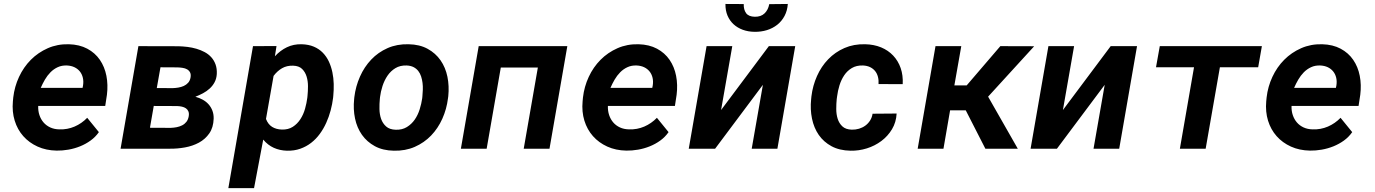

<svg xmlns="http://www.w3.org/2000/svg" viewBox="-20 -766 7083 989"><path d="M271.5 9.8Q217.3 8.8 173.6 -11Q129.9 -30.8 99.9 -64.7Q69.8 -98.6 55.7 -144.5Q41.5 -190.4 46.4 -244.1L48.3 -264.2Q54.7 -319.8 78.1 -370.1Q101.6 -420.4 138.9 -458Q176.3 -495.6 226.1 -517.6Q275.9 -539.6 334.5 -538.1Q389.6 -536.6 429.7 -515.1Q469.7 -493.7 494.4 -457.8Q519 -421.9 528.1 -375.5Q537.1 -329.1 530.8 -277.8L522 -220.2H176.8Q175.8 -194.8 183.1 -173.1Q190.4 -151.4 204.3 -135.3Q218.3 -119.1 238.8 -109.6Q259.3 -100.1 285.6 -99.6Q327.1 -98.1 364 -114Q400.9 -129.9 429.2 -159.2L489.3 -85.4Q471.7 -60.1 446.5 -42Q421.4 -23.9 392.3 -12.2Q363.3 -0.5 332 4.9Q300.8 10.3 271.5 9.8ZM324.7 -428.7Q298.3 -429.7 277.3 -419.9Q256.3 -410.2 240 -393.6Q223.6 -377 211.4 -356Q199.2 -335 189.9 -313.5H405.3L407.7 -325.7Q411.1 -347.2 406.7 -365.7Q402.3 -384.3 391.4 -397.9Q380.4 -411.6 363.5 -419.7Q346.7 -427.7 324.7 -428.7Z M601.1 0 692.9 -528.3 898.4 -527.8Q920.9 -527.3 945.1 -524.4Q969.2 -521.5 991.7 -514.9Q1014.2 -508.3 1033.9 -497.8Q1053.7 -487.3 1068.1 -471.4Q1082.5 -455.6 1090.3 -434.1Q1098.1 -412.6 1096.7 -384.8Q1095.2 -360.8 1085.4 -342.5Q1075.7 -324.2 1060.3 -310.1Q1044.9 -295.9 1025.6 -285.6Q1006.3 -275.4 986.3 -267.6Q1006.8 -262.2 1024.4 -252.4Q1042 -242.7 1054.7 -228.3Q1067.4 -213.9 1074.2 -195.6Q1081.1 -177.2 1080.6 -154.8Q1079.1 -108.9 1058.1 -78.9Q1037.1 -48.8 1004.6 -31.2Q972.2 -13.7 932.6 -6.6Q893.1 0.5 854.5 0ZM772 -220.2 752.4 -107.9 859.4 -107.4Q874.5 -107.9 889.9 -110.8Q905.3 -113.8 918.2 -120.4Q931.2 -127 940.2 -138.4Q949.2 -149.9 952.1 -167Q954.6 -182.1 950.4 -192.1Q946.3 -202.1 937.7 -208Q929.2 -213.9 917.2 -216.6Q905.3 -219.2 892.6 -219.7ZM787.6 -312.5 869.6 -312Q883.8 -312.5 898.7 -314.9Q913.6 -317.4 926.5 -323.2Q939.5 -329.1 949 -339.6Q958.5 -350.1 961.4 -366.2Q964.4 -382.8 959 -393.1Q953.6 -403.3 943.6 -408.9Q933.6 -414.6 920.4 -416.5Q907.2 -418.5 894 -418.9L806.6 -419.4Z M1695.8 -262.2Q1691.9 -230 1683.1 -197Q1674.3 -164.1 1660.4 -133.3Q1646.5 -102.5 1627.2 -76.2Q1607.9 -49.8 1582.8 -30.3Q1557.6 -10.7 1526.6 0.2Q1495.6 11.2 1458 10.3Q1421.4 9.3 1390.4 -4.6Q1359.4 -18.6 1335.9 -46.9L1288.6 203.1H1156.2L1283.2 -528.3L1404.3 -528.8L1396 -476.1Q1423.8 -506.3 1458 -522.7Q1492.2 -539.1 1533.7 -538.1Q1569.8 -537.1 1596.7 -525.6Q1623.5 -514.2 1642.8 -494.4Q1662.1 -474.6 1674.1 -448.7Q1686 -422.9 1692.1 -393.8Q1698.2 -364.7 1699 -333.7Q1699.7 -302.7 1696.8 -272.9ZM1564 -272.9Q1566.4 -295.4 1566.4 -322Q1566.4 -348.6 1559.3 -371.8Q1552.2 -395 1536.1 -410.9Q1520 -426.8 1489.7 -427.7Q1457.5 -428.7 1432.9 -414.6Q1408.2 -400.4 1389.2 -375L1350.1 -153.3Q1360.8 -125.5 1381.6 -112.5Q1402.3 -99.6 1431.6 -98.6Q1464.8 -97.7 1488.3 -112.8Q1511.7 -127.9 1527.3 -152.1Q1543 -176.3 1551.3 -205.8Q1559.6 -235.4 1563 -262.7Z M1805.2 -265.6Q1812 -321.3 1834.2 -371.3Q1856.4 -421.4 1892.1 -459Q1927.7 -496.6 1976.3 -518.1Q2024.9 -539.6 2084.5 -538.1Q2141.6 -537.1 2182.6 -514.6Q2223.6 -492.2 2249.3 -455.3Q2274.9 -418.5 2284.7 -370.6Q2294.4 -322.8 2289.1 -270.5L2287.6 -259.8Q2280.8 -204.1 2258.5 -154.5Q2236.3 -105 2200.7 -67.9Q2165 -30.8 2116.5 -9.5Q2067.9 11.7 2008.8 10.3Q1952.1 9.3 1911.1 -12.9Q1870.1 -35.2 1844.5 -71.5Q1818.8 -107.9 1808.8 -155.5Q1798.8 -203.1 1804.2 -255.4ZM1936.5 -255.4Q1934.1 -231 1934.6 -203.9Q1935.1 -176.8 1943.1 -153.6Q1951.2 -130.4 1969 -114.5Q1986.8 -98.6 2018.6 -97.7Q2051.8 -96.7 2075.9 -111.6Q2100.1 -126.5 2116.5 -150.1Q2132.8 -173.8 2141.8 -202.9Q2150.9 -231.9 2154.8 -259.8L2155.8 -270Q2157.2 -286.1 2158 -304Q2158.7 -321.8 2156.5 -339.1Q2154.3 -356.4 2149.2 -372.3Q2144 -388.2 2134.5 -400.4Q2125 -412.6 2110.4 -420.2Q2095.7 -427.7 2074.7 -428.7Q2041 -429.7 2016.8 -415Q1992.7 -400.4 1976.3 -376.5Q1960 -352.5 1950.4 -323.2Q1940.9 -293.9 1937.5 -265.6Z M2810.5 0H2677.7L2750.5 -418H2559.6L2486.8 0H2354L2445.8 -528.3H2902.3Z M3206.1 9.8Q3151.9 8.8 3108.2 -11Q3064.5 -30.8 3034.4 -64.7Q3004.4 -98.6 2990.2 -144.5Q2976.1 -190.4 2981 -244.1L2982.9 -264.2Q2989.3 -319.8 3012.7 -370.1Q3036.1 -420.4 3073.5 -458Q3110.8 -495.6 3160.6 -517.6Q3210.4 -539.6 3269 -538.1Q3324.2 -536.6 3364.3 -515.1Q3404.3 -493.7 3429 -457.8Q3453.6 -421.9 3462.6 -375.5Q3471.7 -329.1 3465.3 -277.8L3456.5 -220.2H3111.3Q3110.4 -194.8 3117.7 -173.1Q3125 -151.4 3138.9 -135.3Q3152.8 -119.1 3173.3 -109.6Q3193.8 -100.1 3220.2 -99.6Q3261.7 -98.1 3298.6 -114Q3335.4 -129.9 3363.8 -159.2L3423.8 -85.4Q3406.2 -60.1 3381.1 -42Q3356 -23.9 3326.9 -12.2Q3297.9 -0.5 3266.6 4.9Q3235.4 10.3 3206.1 9.8ZM3259.3 -428.7Q3232.9 -429.7 3211.9 -419.9Q3190.9 -410.2 3174.6 -393.6Q3158.2 -377 3146 -356Q3133.8 -335 3124.5 -313.5H3339.8L3342.3 -325.7Q3345.7 -347.2 3341.3 -365.7Q3336.9 -384.3 3325.9 -397.9Q3314.9 -411.6 3298.1 -419.7Q3281.2 -427.7 3259.3 -428.7Z M3940.4 -528.3H4076.2L3984.4 0H3852.1L3909.7 -329.1L3663.6 0H3527.8L3619.6 -528.3H3752L3694.3 -199.2ZM4038.1 -745.6Q4035.6 -710.9 4021.2 -683.8Q4006.8 -656.7 3983.6 -638.4Q3960.4 -620.1 3930.4 -610.8Q3900.4 -601.6 3866.7 -602.1Q3834 -602.5 3806.4 -612.5Q3778.8 -622.6 3758.8 -640.9Q3738.8 -659.2 3727.5 -685.5Q3716.3 -711.9 3716.8 -745.6L3811 -745.1Q3810.1 -716.3 3823.2 -698.2Q3836.4 -680.2 3868.2 -679.7Q3899.9 -679.2 3918.5 -697.3Q3937 -715.3 3942.4 -744.6Z M4367.7 -98.1Q4387.2 -97.7 4405 -103Q4422.9 -108.4 4437.3 -118.9Q4451.7 -129.4 4461.7 -145Q4471.7 -160.6 4474.6 -180.2L4598.6 -181.2Q4596.2 -136.2 4574.7 -100.3Q4553.2 -64.5 4519.8 -39.6Q4486.3 -14.6 4445.1 -1.7Q4403.8 11.2 4361.3 10.3Q4304.2 9.3 4263.4 -12.7Q4222.7 -34.7 4197.5 -71Q4172.4 -107.4 4162.6 -155Q4152.8 -202.6 4158.2 -254.9L4159.7 -270Q4166.5 -325.2 4188.5 -374.5Q4210.4 -423.8 4246.1 -460.7Q4281.7 -497.6 4329.8 -518.6Q4377.9 -539.6 4436.5 -538.1Q4481.9 -537.1 4518.6 -522Q4555.2 -506.8 4580.8 -479.7Q4606.4 -452.6 4619.4 -415.3Q4632.3 -377.9 4629.9 -332.5L4505.4 -333Q4506.8 -352.5 4502.4 -369.9Q4498 -387.2 4487.8 -399.9Q4477.5 -412.6 4461.9 -420.2Q4446.3 -427.7 4425.3 -428.7Q4391.6 -429.7 4367.9 -415.5Q4344.2 -401.4 4328.6 -378.2Q4313 -355 4304.2 -326.4Q4295.4 -297.9 4292 -270L4290 -255.4Q4287.6 -231.9 4287.6 -204.6Q4287.6 -177.2 4294.9 -154.1Q4302.2 -130.9 4319.1 -115Q4335.9 -99.1 4367.7 -98.1Z M4954.6 -197.8H4874L4839.8 0H4707L4798.8 -528.3H4931.6L4896 -326.2H4959.5L5132.8 -528.3L5307.1 -527.8L5069.8 -268.1L5222.7 0H5055.7Z M5701.2 -528.3H5836.9L5745.1 0H5612.8L5670.4 -329.1L5424.3 0H5288.6L5380.4 -528.3H5512.7L5455.1 -199.2Z M6460.9 -419.4H6263.7L6190.4 0H6057.6L6130.4 -419.4H5934.6L5954.1 -528.3H6480Z M6727.5 9.8Q6673.3 8.8 6629.6 -11Q6585.9 -30.8 6555.9 -64.7Q6525.9 -98.6 6511.7 -144.5Q6497.6 -190.4 6502.4 -244.1L6504.4 -264.2Q6510.7 -319.8 6534.2 -370.1Q6557.6 -420.4 6595 -458Q6632.3 -495.6 6682.1 -517.6Q6731.9 -539.6 6790.5 -538.1Q6845.7 -536.6 6885.7 -515.1Q6925.8 -493.7 6950.4 -457.8Q6975.1 -421.9 6984.1 -375.5Q6993.2 -329.1 6986.8 -277.8L6978 -220.2H6632.8Q6631.8 -194.8 6639.2 -173.1Q6646.5 -151.4 6660.4 -135.3Q6674.3 -119.1 6694.8 -109.6Q6715.3 -100.1 6741.7 -99.6Q6783.2 -98.1 6820.1 -114Q6856.9 -129.9 6885.3 -159.2L6945.3 -85.4Q6927.7 -60.1 6902.6 -42Q6877.4 -23.9 6848.4 -12.2Q6819.3 -0.5 6788.1 4.9Q6756.8 10.3 6727.5 9.8ZM6780.8 -428.7Q6754.4 -429.7 6733.4 -419.9Q6712.4 -410.2 6696 -393.6Q6679.7 -377 6667.5 -356Q6655.3 -335 6646 -313.5H6861.3L6863.8 -325.7Q6867.2 -347.2 6862.8 -365.7Q6858.4 -384.3 6847.4 -397.9Q6836.4 -411.6 6819.6 -419.7Q6802.7 -427.7 6780.8 -428.7Z"/></svg>

Font: Roboto Mono
Style: Bold Italic
Weight: 700
Designer: Google
Version: Version 2.000985; 2015; ttfautohint (v1.3)